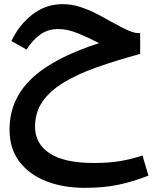

<svg xmlns="http://www.w3.org/2000/svg" viewBox="-20 -450 752 926"><path d="M667 300 696 397Q619 427 548.5 441.5Q478 456 390 456Q285 456 203 424Q121 392 73.5 329.5Q26 267 26 175Q26 31 131.5 -70Q237 -171 458 -242Q410 -267 358 -288.5Q306 -310 261 -310Q212 -310 175 -284Q138 -258 108 -211L35 -252Q71 -329 135.5 -379.5Q200 -430 283 -430Q327 -430 370 -415.5Q413 -401 453 -380Q493 -359 530 -338Q567 -317 598.5 -303Q630 -289 656 -290V-190Q542 -159 448.5 -126Q355 -93 288 -52.5Q221 -12 185 40Q149 92 149 161Q149 243 219.5 289.5Q290 336 433 336Q505 336 559 327Q613 318 667 300Z"/></svg>

Font: Readex Pro Medium
Style: Regular
Weight: 500
Designer: Bonnie Shaver-Troup, Thomas Jockin
Foundry: Lexend
Version: Version 1.204; ttfautohint (v1.8.4.7-5d5b)